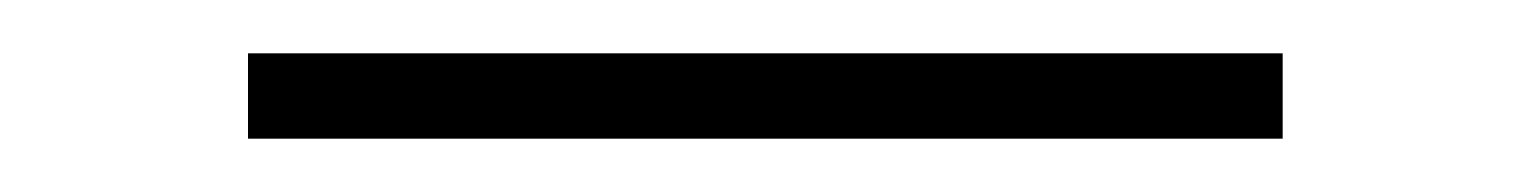

<svg xmlns="http://www.w3.org/2000/svg" viewBox="-20 -902 574 72"><path d="M461 -882V-850H73V-882Z"/></svg>

Font: BioRhyme ExtraLight
Style: Regular
Weight: 250
Designer: Aoife Mooney
Foundry: Aoife Mooney Type
Version: Version 1.600;gftools[0.9.33]